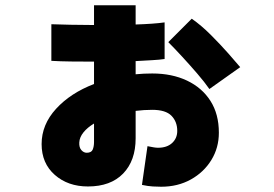

<svg xmlns="http://www.w3.org/2000/svg" viewBox="-20 -650 1040 729"><path d="M175 -419V-558Q206 -557 248 -556Q290 -555 337 -555V-630H495V-557Q527 -558 555.5 -560Q584 -562 605 -565V-426Q586 -423 557.5 -421.5Q529 -420 495 -418V-368Q526 -371 558 -371Q633 -371 690 -344Q747 -317 779 -267Q811 -217 811 -146Q811 -89 782.5 -42.5Q754 4 704.5 31.5Q655 59 592 59Q579 59 560.5 58Q542 57 519 52L540 -95Q555 -92 564 -90.5Q573 -89 580 -89Q614 -89 633.5 -107Q653 -125 653 -153Q653 -188 631 -210.5Q609 -233 558 -233Q527 -233 495 -229V-125Q495 -40 447.5 9Q400 58 314 58Q238 58 188 14Q138 -30 138 -103Q138 -177 193 -237Q248 -297 337 -331V-416Q292 -416 250 -416.5Q208 -417 175 -419ZM775 -312Q757 -338 729 -370.5Q701 -403 671.5 -435Q642 -467 619 -490L708 -579Q744 -554 780.5 -517.5Q817 -481 847 -447Q877 -413 892 -395ZM281 -109Q280 -90 289 -80Q298 -70 309 -70Q327 -70 332 -82Q337 -94 337 -111V-181Q312 -166 297 -147.5Q282 -129 281 -109Z"/></svg>

Font: Murecho Black
Style: Regular
Weight: 900
Designer: Neil Summerour
Foundry: Positype
Version: Version 1.010; ttfautohint (v1.8.3)